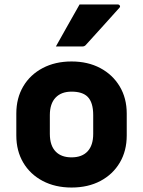

<svg xmlns="http://www.w3.org/2000/svg" viewBox="-20 -827 640 859"><path d="M300 -552Q373 -552 428.5 -522.5Q484 -493 515.5 -440.5Q547 -388 547 -319V-221Q547 -152 516 -99.5Q485 -47 429.5 -17.5Q374 12 300 12Q227 12 171 -17.5Q115 -47 84 -99.5Q53 -152 53 -221V-319Q53 -388 84 -440.5Q115 -493 171 -522.5Q227 -552 300 -552ZM300 -417Q254 -417 228.5 -390Q203 -363 203 -312V-228Q203 -175 230 -148Q255 -123 300 -123Q347 -123 372 -150Q397 -177 397 -228V-312Q397 -369 372 -394Q349 -417 300 -417ZM336 -807H507Q513 -807 516 -802Q519 -797 514 -792Q476 -749 442.5 -712.5Q409 -676 365 -627Q359 -619 348 -619H230Q256 -666 282.5 -712.5Q309 -759 336 -807Z"/></svg>

Font: Recursive Sn Lnr St XBd
Style: Regular
Weight: 800
Version: Version 1.079;hotconv 1.0.112;makeotfexe 2.5.65598; ttfautoh